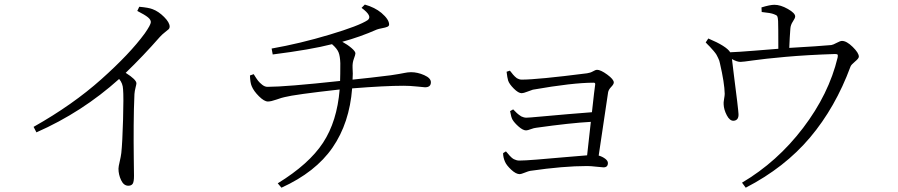

<svg xmlns="http://www.w3.org/2000/svg" viewBox="-20 -789 4010 857"><path d="M592.8 -740.2 601.6 -758.8Q644.5 -754.9 661.1 -748Q687.5 -738.3 712.4 -713.4Q737.3 -688.5 737.3 -669.9Q737.3 -663.1 732.9 -658.7Q728.5 -654.3 716.8 -645.5Q705.1 -636.7 693.4 -624Q619.1 -539.1 541 -463.9Q588.9 -433.6 588.9 -417Q588.9 -413.1 585 -397.9Q581.1 -382.8 580.1 -369.1Q577.1 -302.7 576.7 -230Q576.2 -157.2 577.1 -84.5Q578.1 -11.7 578.1 -3.9Q578.1 22.5 572.3 31.2Q566.4 40 552.7 40Q532.2 40 520.5 15.1Q508.8 -9.8 508.8 -36.1Q508.8 -44.9 514.2 -67.4Q519.5 -89.8 521.5 -106.4Q526.4 -152.3 529.3 -254.9Q532.2 -357.4 529.3 -390.6Q528.3 -417 511.7 -436.5Q346.7 -288.1 142.6 -198.2L129.9 -222.7Q304.7 -321.3 432.1 -435.1Q559.6 -548.8 626 -639.6Q653.3 -678.7 653.3 -690.4Q653.3 -701.2 640.1 -711.9Q627 -722.7 592.8 -740.2Z M1593.8 -753.9 1608.4 -768.6Q1653.3 -755.9 1682.6 -731.4Q1716.8 -702.1 1716.8 -679.7Q1716.8 -672.9 1709 -669.4Q1701.2 -666 1685.5 -663.1Q1669.9 -660.2 1662.1 -657.2Q1586.9 -624 1507.8 -602.5Q1531.2 -589.8 1548.8 -574.7Q1566.4 -559.6 1566.4 -550.8Q1566.4 -544.9 1559.6 -526.9Q1552.7 -508.8 1553.7 -487.3Q1555.7 -460 1553.7 -433.6Q1631.8 -441.4 1724.6 -453.1Q1745.1 -456.1 1761.7 -459Q1778.3 -461.9 1785.2 -463.4Q1792 -464.8 1799.3 -465.8Q1806.6 -466.8 1814.5 -466.8Q1843.8 -466.8 1873.5 -453.6Q1903.3 -440.4 1903.3 -421.9Q1903.3 -399.4 1877 -399.4Q1874 -399.4 1841.8 -402.8Q1809.6 -406.2 1781.2 -406.2Q1698.2 -406.2 1551.8 -394.5Q1540 -240.2 1464.4 -130.4Q1388.7 -20.5 1236.3 48.8L1219.7 29.3Q1359.4 -56.6 1421.9 -151.9Q1484.4 -247.1 1496.1 -389.6Q1294.9 -367.2 1250 -355.5Q1239.3 -353.5 1214.4 -344.7Q1189.5 -335.9 1175.8 -335.9Q1159.2 -335.9 1135.7 -359.4Q1112.3 -382.8 1103.5 -404.3Q1096.7 -419.9 1095.7 -452.1L1112.3 -458Q1125 -437.5 1131.8 -428.7Q1138.7 -419.9 1150.4 -410.6Q1162.1 -401.4 1173.8 -401.4Q1254.9 -401.4 1498 -427.7Q1499 -453.1 1499 -506.8Q1498 -538.1 1491.2 -555.2Q1484.4 -572.3 1461.9 -591.8Q1367.2 -567.4 1197.3 -545.9L1192.4 -572.3Q1319.3 -594.7 1451.2 -634.3Q1583 -673.8 1621.1 -699.2Q1644.5 -716.8 1593.8 -753.9Z M2241.2 -468.8 2255.9 -473.6Q2257.8 -471.7 2262.7 -465.3Q2267.6 -459 2270 -456.1Q2272.5 -453.1 2277.8 -447.8Q2283.2 -442.4 2287.1 -439.9Q2291 -437.5 2296.9 -435.5Q2302.7 -433.6 2308.6 -433.6Q2378.9 -433.6 2600.6 -461.9Q2615.2 -463.9 2627 -470.7Q2638.7 -477.5 2644.5 -477.5Q2661.1 -477.5 2690.4 -456.1Q2719.7 -434.6 2719.7 -420.9Q2719.7 -413.1 2708 -400.9Q2696.3 -388.7 2694.3 -377Q2686.5 -326.2 2652.3 -94.7Q2668.9 -89.8 2681.2 -80.6Q2693.4 -71.3 2693.4 -61.5Q2693.4 -42 2673.8 -42Q2668 -42 2642.1 -44.9Q2616.2 -47.9 2600.6 -47.9Q2495.1 -47.9 2346.7 -26.4Q2339.8 -25.4 2322.8 -18.6Q2305.7 -11.7 2299.8 -11.7Q2283.2 -11.7 2262.2 -31.2Q2241.2 -50.8 2234.4 -66.4Q2225.6 -85.9 2225.6 -105.5L2238.3 -113.3Q2240.2 -111.3 2246.1 -104.5Q2252 -97.7 2254.4 -94.7Q2256.8 -91.8 2262.7 -86.4Q2268.6 -81.1 2273.4 -78.6Q2278.3 -76.2 2284.7 -74.2Q2291 -72.3 2297.9 -72.3Q2320.3 -72.3 2376 -76.7Q2431.6 -81.1 2501 -87.4Q2570.3 -93.8 2600.6 -95.7Q2603.5 -119.1 2617.2 -245.1Q2526.4 -240.2 2374 -218.8Q2363.3 -217.8 2349.1 -212.4Q2335 -207 2328.1 -207Q2314.5 -207 2295.4 -223.6Q2276.4 -240.2 2267.6 -254.9Q2261.7 -264.6 2256.8 -293L2270.5 -300.8Q2271.5 -299.8 2278.3 -293Q2285.2 -286.1 2287.1 -284.2Q2289.1 -282.2 2295.9 -276.9Q2302.7 -271.5 2306.6 -269.5Q2310.5 -267.6 2316.9 -265.6Q2323.2 -263.7 2329.1 -263.7Q2339.8 -263.7 2392.1 -268.6Q2444.3 -273.4 2513.2 -279.3Q2582 -285.2 2622.1 -288.1Q2633.8 -394.5 2636.7 -412.1Q2637.7 -419.9 2629.9 -419.9Q2536.1 -419.9 2358.4 -388.7Q2351.6 -386.7 2334 -379.9Q2316.4 -373 2308.6 -373Q2293.9 -373 2273.4 -393.6Q2252.9 -414.1 2248 -429.7Q2244.1 -442.4 2241.2 -468.8Z M3141.6 -617.2Q3222.7 -583 3239.3 -555.7Q3270.5 -556.6 3350.1 -563Q3429.7 -569.3 3454.1 -571.3Q3454.1 -670.9 3453.1 -695.3Q3452.1 -711.9 3449.2 -716.8Q3446.3 -721.7 3434.6 -725.6Q3420.9 -731.4 3379.9 -735.4L3378.9 -755.9Q3417 -767.6 3436.5 -767.6Q3463.9 -767.6 3496.6 -749Q3529.3 -730.5 3529.3 -715.8Q3529.3 -708 3519 -692.9Q3508.8 -677.7 3507.8 -661.1Q3504.9 -625 3502.9 -575.2Q3638.7 -583 3690.4 -587.9Q3698.2 -588.9 3714.4 -597.7Q3730.5 -606.4 3738.3 -606.4Q3758.8 -606.4 3786.1 -579.6Q3813.5 -552.7 3813.5 -536.1Q3813.5 -528.3 3796.4 -514.2Q3779.3 -500 3776.4 -492.2Q3709 -309.6 3595.7 -175.3Q3482.4 -41 3308.6 48.8L3292 26.4Q3449.2 -66.4 3564.5 -217.8Q3679.7 -369.1 3718.8 -532.2Q3720.7 -542 3718.8 -544.9Q3716.8 -547.9 3707 -547.9Q3583 -543.9 3486.3 -535.2Q3389.6 -526.4 3342.3 -519.5Q3294.9 -512.7 3285.2 -512.7Q3269.5 -512.7 3247.1 -525.4Q3248 -512.7 3256.3 -449.7Q3264.6 -386.7 3270.5 -336.4Q3276.4 -286.1 3276.4 -279.3Q3277.3 -252 3254.9 -250Q3237.3 -249 3224.1 -274.4Q3210.9 -299.8 3210 -323.2Q3209 -330.1 3211.9 -346.7Q3214.8 -363.3 3214.8 -370.1Q3213.9 -418 3193.4 -506.8Q3192.4 -512.7 3190.4 -518.6Q3188.5 -524.4 3185.1 -530.8Q3181.6 -537.1 3179.7 -541.5Q3177.7 -545.9 3172.9 -552.2Q3168 -558.6 3165.5 -561.5Q3163.1 -564.5 3156.7 -571.3Q3150.4 -578.1 3148.4 -580.6Q3146.5 -583 3138.7 -590.3Q3130.9 -597.7 3129.9 -599.6Z"/></svg>

Font: GenYoMin TW TTF Light
Style: Regular
Weight: 300
Version: Version 1.300